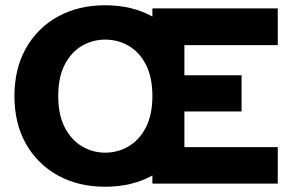

<svg xmlns="http://www.w3.org/2000/svg" viewBox="-20 -700 1101 732"><path d="M381 12Q279 12 201 -31Q123 -74 79 -151.5Q35 -229 35 -334Q35 -438 79 -516Q123 -594 201 -637Q279 -680 381 -680Q483 -680 561 -637V-668H1039V-528H683V-413H901V-275H683V-139H1039V0H561V-31Q483 12 381 12ZM381 -118Q430 -118 471 -142.5Q512 -167 536.5 -215Q561 -263 561 -334Q561 -405 536.5 -453Q512 -501 471 -525Q430 -549 381 -549Q333 -549 292 -525Q251 -501 226.5 -453Q202 -405 202 -334Q202 -263 226.5 -215Q251 -167 292 -142.5Q333 -118 381 -118Z"/></svg>

Font: Atkinson Hyperlegible
Style: Bold
Weight: 700
Designer: Elliott Scott, Megan Eiswerth, Linus Boman, Theodore Petrosky
Foundry: Braille Institute
Version: Version 1.006; ttfautohint (v1.8.3)